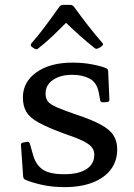

<svg xmlns="http://www.w3.org/2000/svg" viewBox="-20 -759 549 788"><path d="M110 -567Q103 -574 109 -581Q137 -613 165 -650.5Q193 -688 224 -732Q230 -739 239 -739H268Q277 -739 283 -732Q315 -688 343.5 -651.5Q372 -615 400 -583Q407 -576 398 -570Q395 -567 391.5 -565Q388 -563 384 -561Q375 -556 368 -562Q335 -588 303.5 -616.5Q272 -645 240 -676H262Q231 -645 200.5 -615.5Q170 -586 138 -561Q131 -554 122 -559Q119 -561 116 -563Q113 -565 110 -567ZM295 -288Q358 -267 394.5 -247Q431 -227 446 -203Q461 -179 461 -146Q461 -98 435 -63.5Q409 -29 360.5 -10Q312 9 245 9Q194 9 152 -0.5Q110 -10 84 -21Q76 -25 75 -35L66 -164Q65 -173 75 -174L91 -177Q100 -178 103 -168L116 -122Q127 -83 155 -63.5Q183 -44 244 -44Q303 -44 335 -65Q367 -86 367 -124Q367 -142 356.5 -155Q346 -168 319.5 -181Q293 -194 245 -210Q177 -235 139.5 -255.5Q102 -276 88 -300Q74 -324 74 -359Q74 -423 130 -462.5Q186 -502 277 -502Q321 -502 359.5 -494.5Q398 -487 416 -479Q424 -475 424 -465L429 -350Q429 -341 419 -340L402 -339Q392 -339 391 -349L385 -381Q377 -421 347.5 -436.5Q318 -452 277 -452Q228 -452 197.5 -431Q167 -410 167 -375Q167 -356 176 -343.5Q185 -331 212.5 -319Q240 -307 295 -288Z"/></svg>

Font: Hahmlet
Style: Regular
Weight: 400
Designer: Minjoo Ham & Mark Frömberg
Foundry: hypertype
Version: Version 1.001; ttfautohint (v1.8.3)